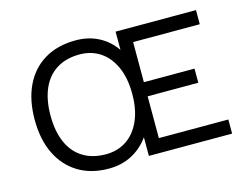

<svg xmlns="http://www.w3.org/2000/svg" viewBox="-94 -823 1268 985"><g transform="rotate(-15 540.0 -330.0)"><path d="M659 -75H1028V0H586V-99Q549 -47 494.5 -18.5Q440 10 372 10Q278 10 210 -31.5Q142 -73 105 -149Q68 -225 68 -330Q68 -435 104.5 -511Q141 -587 210 -628.5Q279 -670 376 -670Q443 -670 496.5 -642.5Q550 -615 586 -563V-660H1013V-585H659V-372H928V-297H659ZM376 -65Q439 -65 486 -96.5Q533 -128 559.5 -187.5Q586 -247 586 -330Q586 -413 559.5 -472.5Q533 -532 486 -563.5Q439 -595 376 -595Q305 -595 254.5 -563.5Q204 -532 178 -472.5Q152 -413 152 -330Q152 -247 178 -187.5Q204 -128 254.5 -96.5Q305 -65 376 -65Z"/></g></svg>

Font: Work Sans
Style: Regular
Weight: 400
Designer: Wei Huang
Foundry: Wei Huang
Version: Version 2.006; ttfautohint (v1.8.1.43-b0c9)